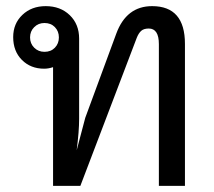

<svg xmlns="http://www.w3.org/2000/svg" viewBox="-20 -606 697 626"><path d="M583 -463V0H498V-462Q498 -513 465 -513Q449 -513 440.5 -505.5Q432 -498 426 -483L242 0H153V-387Q138 -382 124 -382Q80 -382 51.5 -410.5Q23 -439 23 -485Q23 -529 53 -557.5Q83 -586 129 -586Q177 -586 207.5 -556.5Q238 -527 238 -480V-218Q238 -178 230 -116L258 -222L359 -496Q392 -586 476 -586Q583 -586 583 -463ZM125 -437Q146 -437 159 -450.5Q172 -464 172 -484Q172 -504 159 -517.5Q146 -531 125 -531Q105 -531 91.5 -517.5Q78 -504 78 -484Q78 -464 91.5 -450.5Q105 -437 125 -437Z"/></svg>

Font: Sarabun
Style: Regular
Weight: 400
Designer: Suppakit Chalermlarp | Katatrad Co.,Ltd.
Foundry: Cadson Demak Co.,Ltd.
Version: Version 1.000; ttfautohint (v1.6)